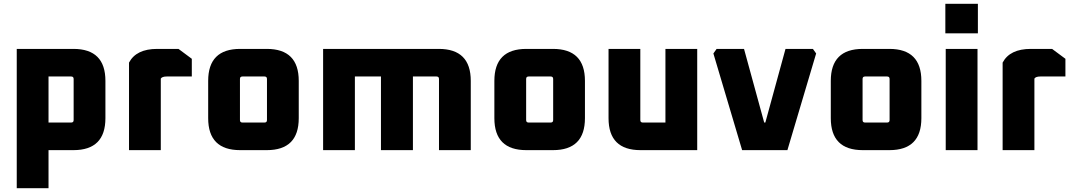

<svg xmlns="http://www.w3.org/2000/svg" viewBox="-20 -789 5645 1009"><path d="M68 200V-532H366Q534 -532 534 -364V-168Q534 0 366 0H235V200ZM235 -145H354Q367 -145 367 -158V-374Q367 -387 354 -387H235Z M658 0V-460Q696 -532 806 -532H918L988 -480V-387H856Q832 -387 825 -376V0Z M1074 -168V-364Q1074 -532 1242 -532H1382Q1550 -532 1550 -364V-168Q1550 0 1382 0H1242Q1074 0 1074 -168ZM1241 -158Q1241 -145 1254 -145H1370Q1383 -145 1383 -158V-374Q1383 -387 1370 -387H1254Q1241 -387 1241 -374Z M1678 0V-532H2286Q2454 -532 2454 -364V0H2287V-374Q2287 -387 2274 -387H2150V0H1982V-387H1845V0Z M2578 -168V-364Q2578 -532 2746 -532H2886Q3054 -532 3054 -364V-168Q3054 0 2886 0H2746Q2578 0 2578 -168ZM2745 -158Q2745 -145 2758 -145H2874Q2887 -145 2887 -158V-374Q2887 -387 2874 -387H2758Q2745 -387 2745 -374Z M3178 -168V-532H3345V-158Q3345 -145 3358 -145H3477V-532H3644V0H3346Q3178 0 3178 -168Z M3729 -508 3746 -532H3890L3996 -145H4002L4108 -532H4252L4269 -508L4118 0H3880Z M4346 -168V-364Q4346 -532 4514 -532H4654Q4822 -532 4822 -364V-168Q4822 0 4654 0H4514Q4346 0 4346 -168ZM4513 -158Q4513 -145 4526 -145H4642Q4655 -145 4655 -158V-374Q4655 -387 4642 -387H4526Q4513 -387 4513 -374Z M4948 -614V-769H5119V-614ZM4950 0V-532H5117V0Z M5249 0V-460Q5287 -532 5397 -532H5509L5579 -480V-387H5447Q5423 -387 5416 -376V0Z"/></svg>

Font: Oxanium ExtraLight ExtraBold
Style: Regular
Weight: 800
Version: Version 2.000